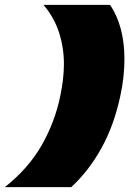

<svg xmlns="http://www.w3.org/2000/svg" viewBox="-96 -698 532 790"><path d="M-76 72Q21 -5 75.5 -100.5Q130 -196 152 -303Q159 -337 163 -370Q167 -403 167 -434Q167 -502 147 -564Q127 -626 83 -678H357Q386 -635 401 -579Q416 -523 416 -455Q416 -421 412 -382.5Q408 -344 399 -303Q373 -181 320.5 -87Q268 7 197 72Z"/></svg>

Font: Kanit Black
Style: Italic
Weight: 900
Italic angle: -12°
Designer: Katatrad Team
Foundry: CadsonDemak
Version: Version 2.000; ttfautohint (v1.8.3)